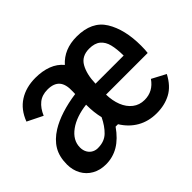

<svg xmlns="http://www.w3.org/2000/svg" viewBox="-126 -813 1046 1046"><g transform="rotate(-45 396.5 -290.0)"><path d="M761.7 -256.3H440.9Q441.9 -208.5 457 -170.2Q472.2 -131.8 501 -109.4Q529.8 -86.9 569.3 -86.9Q634.8 -86.9 674.3 -144L754.4 -101.6Q722.2 -40 674.3 -14.4Q626.5 11.2 564.9 11.2Q502 11.2 453.1 -16.8Q404.3 -44.9 373 -96.2H354.5Q315.4 -40.5 270.5 -13.9Q225.6 12.7 171.9 12.7Q127.4 12.7 93 -6.6Q58.6 -25.9 39.8 -60.3Q21 -94.7 21 -137.7Q21 -197.8 45.7 -239.3Q70.3 -280.8 119.6 -311.5Q158.2 -335.4 210.7 -352.3Q263.2 -369.1 324.2 -377.4L324.7 -397Q327.1 -450.7 304.9 -476.1Q282.7 -501.5 234.9 -501.5Q192.4 -501.5 164.6 -479Q136.7 -456.5 119.1 -415L30.3 -459Q55.7 -526.4 108.2 -559.8Q160.6 -593.3 233.4 -593.3Q286.6 -593.3 328.4 -577.4Q370.1 -561.5 396.5 -529.3Q453.6 -593.3 550.8 -593.3Q667.5 -593.3 716.1 -514.2Q764.6 -435.1 764.6 -310.1Q764.6 -275.9 761.7 -256.3ZM442.4 -338.9H659.2Q658.7 -390.6 650.1 -425Q641.6 -459.5 618.4 -479Q595.2 -498.5 553.2 -498.5Q494.6 -498.5 469.5 -454.1Q444.3 -409.7 442.4 -338.9ZM336.9 -186.5Q325.2 -234.4 325.2 -289.6V-294.4Q286.1 -290 251.2 -278.1Q216.3 -266.1 190.9 -247.6Q136.7 -208.5 136.7 -152.8Q136.7 -130.4 146.5 -113.5Q156.2 -96.7 172.9 -88.4Q189.5 -80.1 209 -81.5Q254.9 -82.5 284.4 -110.8Q314 -139.2 336.9 -186.5Z"/></g></svg>

Font: Decalotype Medium
Style: Regular
Weight: 500
Designer: Alfredo Marco Pradil
Foundry: Alfredo Marco Pradil
Version: Version 1.0